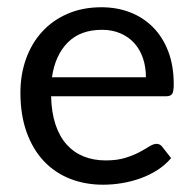

<svg xmlns="http://www.w3.org/2000/svg" viewBox="-20 -505 538 532"><path d="M36.6 0ZM261.2 -484.9Q304.2 -484.9 340.8 -470.7Q377.4 -456.5 404.3 -429.2Q431.2 -401.9 446.3 -362.3Q461.4 -322.8 461.4 -271.5Q461.4 -251.5 457 -244.9Q452.6 -238.3 440.9 -238.3H121.6Q122.6 -193.4 133.8 -159.9Q145 -126.5 164.8 -104.5Q184.6 -82.5 211.9 -71.5Q239.3 -60.5 272.9 -60.5Q304.2 -60.5 327.1 -67.6Q350.1 -74.7 366.5 -83.5Q382.8 -92.3 394 -99.4Q405.3 -106.4 413.6 -106.4Q418.9 -106.4 422.9 -104.2Q426.8 -102.1 429.7 -98.1L454.1 -66.9Q438 -47.9 416.3 -33.9Q394.5 -20 369.6 -11Q344.7 -2 318.1 2.4Q291.5 6.8 265.6 6.8Q215.8 6.8 173.8 -9.8Q131.8 -26.4 101.3 -58.8Q70.8 -91.3 53.7 -138.9Q36.6 -186.5 36.6 -248.5Q36.6 -298.3 52 -341.6Q67.4 -384.8 96.4 -416.7Q125.5 -448.7 167.2 -466.8Q209 -484.9 261.2 -484.9ZM262.7 -422.4Q202.6 -422.4 167.7 -387.2Q132.8 -352.1 124 -291H384.3Q384.3 -319.8 376 -344Q367.7 -368.2 352.1 -385.5Q336.4 -402.8 313.7 -412.6Q291 -422.4 262.7 -422.4Z"/></svg>

Font: Carlito
Style: Regular
Weight: 400
Designer: Lukasz Dziedzic
Foundry: tyPoland Lukasz Dziedzic
Version: Version 1.103; Beta1; all basic design good, some composites